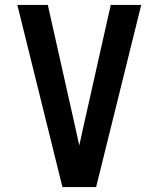

<svg xmlns="http://www.w3.org/2000/svg" viewBox="-20 -755 640 775"><path d="M232 0 50 -735H173L283 -245Q287 -226 291.5 -206.5Q296 -187 300 -168Q304 -187 308.5 -206.5Q313 -226 317 -245L427 -735H550L368 0Z"/></svg>

Font: Iosevka Fixed Extended
Style: Bold
Weight: 700
Width: 7
Monospace: yes
Designer: Belleve Invis
Foundry: Belleve Invis
Version: Version 24.1.1; ttfautohint (v1.8.4)